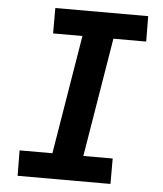

<svg xmlns="http://www.w3.org/2000/svg" viewBox="-53 -781 705 828"><g transform="rotate(5 300.0 -367.5)"><path d="M456 0H54L53 -110H195L280 -625H153V-735H555L556 -625H414L329 -110H456Z"/></g></svg>

Font: Iosevka XBd Ex Obl
Style: Regular
Weight: 800
Width: 7
Italic angle: -9°
Monospace: yes
Designer: Belleve Invis
Foundry: Belleve Invis
Version: Version 32.5.0; ttfautohint (v1.8.4)